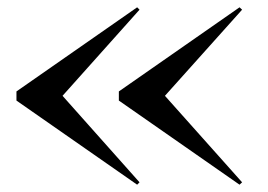

<svg xmlns="http://www.w3.org/2000/svg" viewBox="-20 -650 734 525"><path d="M431 -388 642 -151.5 635 -145 305 -375V-400L635 -630L642 -623.5ZM151 -388 361.5 -151.5 355 -145 25 -375V-400L355 -630L361.5 -623.5Z"/></svg>

Font: Bodoni* 16
Style: Regular
Weight: 400
Version: Version 2.2